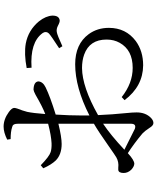

<svg xmlns="http://www.w3.org/2000/svg" viewBox="74 -885 852 1040"><g transform="rotate(-90 500.0 -365.0)"><path d="M349.6 -79.1V-232.4Q288.1 -191.4 209 -117.2L322.3 -60.5Q348.6 -51.8 349.6 -79.1ZM394.5 -349.6V-306.6Q545.9 -383.8 671.9 -383.8Q781.2 -383.8 835 -310.5Q869.1 -263.7 869.1 -201.2Q869.1 -109.4 797.9 -55.7Q743.2 -15.6 666 -15.6Q552.7 -16.6 477.5 -116.2L494.1 -131.8Q569.3 -72.3 652.3 -72.3Q749 -72.3 788.1 -142.6Q805.7 -173.8 805.7 -213.9Q805.7 -305.7 724.6 -335Q692.4 -346.7 651.4 -346.7Q548.8 -345.7 396.5 -259.8Q398.4 -198.2 410.2 -76.2Q411.1 -60.5 411.1 -50.8Q411.1 -2 380.9 27.3Q367.2 40 353.5 40Q339.8 40 327.1 18.6Q310.5 -6.8 296.9 -19.5Q243.2 -64.5 190.4 -98.6Q152.3 -63.5 132.8 -63.5Q117.2 -64.5 100.6 -80.1Q83 -98.6 83 -121.1Q83 -148.4 99.6 -150.4Q105.5 -150.4 111.3 -150.4Q142.6 -146.5 168 -161.1Q182.6 -169.9 225.6 -200.2Q308.6 -258.8 349.6 -282.2V-339.8V-474.6Q277.3 -457 240.2 -457Q183.6 -457 151.4 -488.3Q127.9 -512.7 108.4 -556.6L125 -570.3Q171.9 -524.4 196.3 -516.6Q214.8 -510.7 244.1 -511.7Q286.1 -513.7 349.6 -530.3V-695.3Q349.6 -716.8 338.9 -722.7Q335 -723.6 330.1 -725.6Q306.6 -733.4 266.6 -733.4L263.7 -752Q302.7 -771.5 334 -771.5Q374 -771.5 413.1 -743.2Q434.6 -727.5 435.5 -714.8Q435.5 -703.1 421.9 -669.9Q417 -655.3 414.1 -643.6Q407.2 -611.3 402.3 -545.9Q439.5 -559.6 506.8 -598.6Q525.4 -608.4 534.2 -609.4Q577.1 -608.4 579.1 -583Q577.1 -558.6 546.9 -543.9Q497.1 -519.5 399.4 -489.3Q394.5 -414.1 394.5 -349.6ZM653.3 -620.1 651.4 -646.5Q728.5 -661.1 784.2 -651.4Q856.4 -637.7 904.3 -580.1Q933.6 -543 935.5 -506.8Q935.5 -471.7 911.1 -467.8Q901.4 -465.8 879.9 -477.5Q862.3 -486.3 846.7 -483.4Q831.1 -481.4 769.5 -453.1L758.8 -470.7Q828.1 -515.6 838.9 -526.4Q852.5 -541 841.8 -558.6Q840.8 -560.5 839.8 -561.5Q790 -628.9 653.3 -620.1Z"/></g></svg>

Font: GenYoMin JP Regular
Style: Regular
Weight: 400
Version: Version 1.001;PS 1;hotconv 16.6.51;makeotf.lib2.5.65220 DEVE